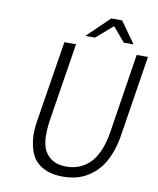

<svg xmlns="http://www.w3.org/2000/svg" viewBox="-91 -891 800 973"><g transform="rotate(10 309.5 -404.0)"><path d="M288.1 -710 401.9 -819.8H458L536.1 -710H485.8L424.8 -782.2H420.9L337.9 -710ZM298.8 12.2Q262.2 12.2 232.2 3.9Q202.1 -4.4 177 -22.9Q151.9 -41.5 137.7 -71.8Q123.5 -102.1 118.2 -145.8Q112.8 -189.5 123 -248L189 -660.2H249L184.1 -251Q176.3 -191.4 180.9 -151.1Q185.5 -110.8 204.6 -86.4Q223.6 -62 249 -51.5Q274.4 -41 308.1 -41Q341.3 -41 370.1 -51.8Q398.9 -62.5 424.6 -85.9Q450.2 -109.4 469 -151.4Q487.8 -193.4 497.1 -251L561 -660.2H619.1L554.2 -248Q545.4 -190.9 527.1 -146Q508.8 -101.1 484.6 -71.8Q460.4 -42.5 429.9 -23.2Q399.4 -3.9 367.2 4.2Q335 12.2 298.8 12.2Z"/></g></svg>

Font: Office Code Pro Light Italic
Style: Regular
Weight: 300
Italic angle: -9°
Designer: Nathan Rutzky & Paul D. Hunt
Foundry: Adobe Systems Incorporated
Version: Version 1.004;PS 001.004;hotconv 1.0.70;makeotf.lib2.5.58329